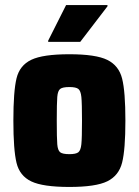

<svg xmlns="http://www.w3.org/2000/svg" viewBox="-20 -733 550 761"><path d="M33 -255Q33 -371 45.5 -422.5Q58 -474 104 -496Q150 -518 255 -518Q360 -518 405.5 -495.5Q451 -473 464 -421.5Q477 -370 477 -255Q477 -140 464 -88.5Q451 -37 405.5 -14.5Q360 8 255 8Q150 8 104 -14Q58 -36 45.5 -87.5Q33 -139 33 -255ZM305 -255Q305 -324 302.5 -348.5Q300 -373 290.5 -380.5Q281 -388 255 -388Q228 -388 218.5 -380.5Q209 -373 207 -349Q205 -325 205 -255Q205 -185 207 -161Q209 -137 218.5 -129.5Q228 -122 255 -122Q281 -122 290.5 -129.5Q300 -137 302.5 -161.5Q305 -186 305 -255ZM171 -567V-572L242 -713H406V-708L298 -567Z"/></svg>

Font: Saira Semi Condensed ExtraBold
Style: Regular
Weight: 800
Width: 4
Designer: Hector Gatti with collaboration of the Omnibus-Type team
Foundry: Omnibus-Type
Version: Version 1.001; ttfautohint (v1.8)